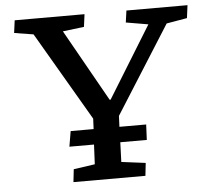

<svg xmlns="http://www.w3.org/2000/svg" viewBox="-51 -754 871 808"><g transform="rotate(-5 385.0 -350.0)"><path d="M40 -700H335L328 -647L238 -636L409 -332H413L599 -634L505 -650L512 -700H770L763 -646L676 -631L442 -261L440 -215H553L550 -150H438L435 -67L537 -54L531 0H227L233 -54L323 -67L327 -150H223L234 -215H331L333 -259L114 -634L33 -647Z"/></g></svg>

Font: Literata 7pt Medium
Style: Italic
Weight: 500
Italic angle: -2°
Designer: Latin by Veronika Burian and Jose Scaglione. Greek by Irene Vlachou. Cyrillic by Vera Evstafieva
Foundry: TypeTogether
Version: Version 3.002